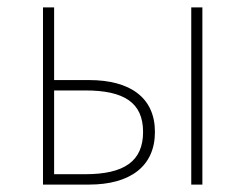

<svg xmlns="http://www.w3.org/2000/svg" viewBox="-20 -498 662 518"><path d="M96 0H220C332 0 398 -50 398 -142C398 -234 332 -282 220 -282H126V-478H96ZM126 -28V-254H210C315 -254 366 -221 366 -142C366 -63 315 -28 210 -28ZM496 0H526V-478H496Z"/></svg>

Font: Source Sans Pro ExtraLight
Style: Regular
Weight: 200
Designer: Paul D. Hunt
Foundry: Adobe Systems Incorporated
Version: Version 3.006;hotconv 1.0.111;makeotfexe 2.5.65597